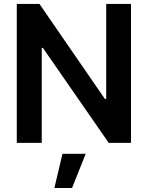

<svg xmlns="http://www.w3.org/2000/svg" viewBox="-20 -727 752 977"><path d="M646.5 0H533.2L198.2 -483.4H192.4V0H65.4V-707H180.7L513.7 -223.6H520.5V-707H646.5ZM297.9 55.7H416L346.7 229.5H256.8Z"/></svg>

Font: Pretendard GOV SemiBold
Style: Regular
Weight: 600
Designer: Base glyphs from Inter by Rasmus Andersson; Hangeul glyphs from Noto Sans CJK(Source Han Sans) by Jang Soo-young and Kan
Foundry: Kil Hyung-jin
Version: Version 1.309